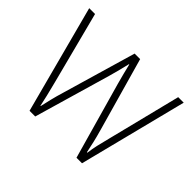

<svg xmlns="http://www.w3.org/2000/svg" viewBox="-121 -707 885 885"><g transform="rotate(45 321.0 -264.5)"><path d="M353 -375 459 0H495L629 -529H593L503 -169C490 -118 483 -91 478 -52H475C468 -87 459 -127 446 -172L345 -529H309L205 -173C189 -121 181 -83 174 -52H172C165 -86 157 -120 143 -174L51 -529H13L153 0H190L299 -375C309 -410 317 -442 325 -476H327C335 -442 343 -412 353 -375Z"/></g></svg>

Font: Noto Sans Bengali SemiCondensed ExtraLight
Style: Regular
Weight: 200
Width: 4
Designer: Joana Ranito - Universal Thirst; Jelle Bosma - Monotype Design Team
Foundry: Universal Thirst ehf.
Version: Version 3.000